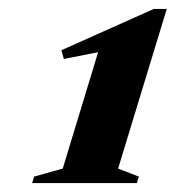

<svg xmlns="http://www.w3.org/2000/svg" viewBox="-20 -733 394 430"><path d="M120.5 -355.5 212.5 -658 280 -632 123 -601 117.5 -620.5 324.5 -713H353.5L244.5 -355.5L291 -337.5L286.5 -323H52L56.5 -337.5Z"/></svg>

Font: Newsreader 60pt ExtraBold
Style: Italic
Weight: 800
Italic angle: -17°
Designer: Hugues Gentile
Foundry: Production Type
Version: Version 1.003